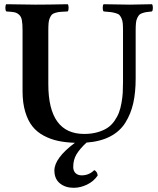

<svg xmlns="http://www.w3.org/2000/svg" viewBox="-20 -667 748 910"><path d="M442.9 165Q423.8 192.9 392.3 208Q360.8 223.1 329.1 223.1Q289.6 223.1 263.7 201.9Q237.8 180.7 237.8 141.1Q237.8 82.5 335 9.8Q290.5 8.3 255.1 0.7Q219.7 -6.8 187.5 -23.9Q155.3 -41 133.8 -67.9Q112.3 -94.7 99.6 -137Q86.9 -179.2 86.9 -234.9V-522Q86.9 -553.7 83.7 -571Q80.6 -588.4 70.3 -597.4Q60.1 -606.4 47.9 -608.9Q35.6 -611.3 9.8 -612.8Q5.4 -617.2 5.4 -629.9Q5.4 -642.6 9.8 -647Q101.6 -645 147 -645Q205.1 -645 300.8 -647Q305.2 -642.6 305.2 -629.9Q305.2 -617.2 300.8 -612.8Q278.8 -611.8 266.8 -610.8Q254.9 -609.9 242.9 -606.4Q231 -603 225.8 -597.7Q220.7 -592.3 216.1 -581.8Q211.4 -571.3 210.2 -557.4Q209 -543.5 209 -522V-268.1Q209 -32.2 378.9 -32.2Q414.1 -32.2 442.1 -40.3Q470.2 -48.3 489.3 -61Q508.3 -73.7 522.2 -93.5Q536.1 -113.3 543.7 -133.3Q551.3 -153.3 555.9 -179.7Q560.5 -206.1 561.8 -227.8Q563 -249.5 563 -276.9V-522Q563 -543.5 561.8 -556.9Q560.5 -570.3 555.7 -580.6Q550.8 -590.8 545.9 -595.9Q541 -601.1 528.3 -604.7Q515.6 -608.4 504.9 -609.6Q494.1 -610.8 471.2 -612.8Q466.8 -617.2 466.8 -629.9Q466.8 -642.6 471.2 -647Q563 -645 595.2 -645Q622.1 -645 700.2 -647Q704.6 -642.6 704.6 -629.9Q704.6 -617.2 700.2 -612.8Q682.1 -610.8 673.6 -609.6Q665 -608.4 654.3 -604.7Q643.6 -601.1 639.2 -595.7Q634.8 -590.3 630.1 -580.6Q625.5 -570.8 624.3 -556.9Q623 -543 623 -522V-294.9Q623 -229 611.6 -178Q600.1 -127 574 -85.4Q547.9 -43.9 501.7 -20Q455.6 3.9 390.1 8.8Q357.9 38.6 342.5 64.5Q327.1 90.3 327.1 124Q327.1 143.1 338.1 153.6Q349.1 164.1 367.2 164.1Q401.9 164.1 426.8 139.2Q441.4 146.5 442.9 165Z"/></svg>

Font: Common Serif SemiBold
Style: Regular
Weight: 600
Designer: Philipp H. Poll, Khaled Hosny
Foundry: Stefan Peev, Context Ltd.
Version: Version 1.026